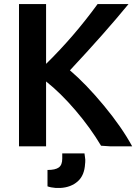

<svg xmlns="http://www.w3.org/2000/svg" viewBox="-20 -718 675 950"><path d="M634 6H525L480 3Q427 -86 353.5 -172Q280 -258 208 -315V6H74V-698H208V-402Q345 -536 463 -698H616Q498 -554 326 -370Q406 -302 494.5 -195Q583 -88 634 6ZM288 67V41H398Q399 49 400.5 59.5Q402 70 402 72Q402 88 401 92Q398 150 364.5 179.5Q331 209 279 212H256Q231 210 215 204V123Q254 123 271 110.5Q288 98 288 67Z"/></svg>

Font: Repo
Style: DemiBold
Weight: 600
Designer: Stefan Peev
Foundry: Context Ltd
Version: Version 001.000